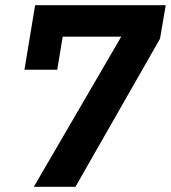

<svg xmlns="http://www.w3.org/2000/svg" viewBox="-20 -718 657 738"><path d="M110 0 446 -577H221L200 -450H74L115 -698H617L595 -569L270 0Z"/></svg>

Font: iA Writer Mono V
Style: Regular
Weight: 400
Italic angle: -9.5°
Designer: Mike Abbink, Paul van der Laan, Pieter van Rosmalen
Foundry: Bold Monday
Version: Version 2.000